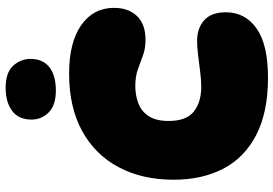

<svg xmlns="http://www.w3.org/2000/svg" viewBox="-168 -812 991 696"><g transform="rotate(-90 328.0 -464.5)"><path d="M394 11Q269 11 186.5 -31.5Q104 -74 64 -151Q24 -228 24 -331Q24 -445 69.5 -530.5Q115 -616 201 -663Q287 -710 409 -710Q522 -710 584.5 -666Q647 -622 647 -547Q647 -495 617.5 -464Q588 -433 531 -433Q499 -433 474 -442.5Q449 -452 423.5 -461Q398 -470 363 -470Q330 -470 301 -459Q272 -448 254.5 -421.5Q237 -395 237 -349Q237 -285 271 -258Q305 -231 361 -231Q386 -231 416.5 -235Q447 -239 476.5 -242.5Q506 -246 526 -246Q574 -246 602.5 -220Q631 -194 631 -142Q631 -72 572.5 -30.5Q514 11 394 11ZM357 -940Q413 -940 437.5 -912.5Q462 -885 462 -850Q462 -805 432 -781.5Q402 -758 347 -758Q294 -758 268 -784Q242 -810 242 -846Q242 -893 273.5 -916.5Q305 -940 357 -940Z"/></g></svg>

Font: DynaPuff SemiBold
Style: Regular
Weight: 600
Designer: Toshi Omagari, Jennifer Daniel
Foundry: Google Fonts
Version: Version 2.000